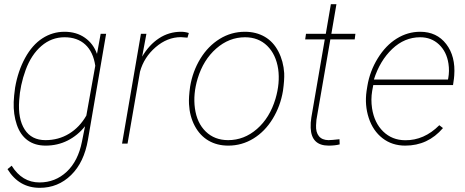

<svg xmlns="http://www.w3.org/2000/svg" viewBox="-20 -691 2240 924"><path d="M52.7 -269.5Q66.4 -349.1 100.8 -412.1Q135.3 -475.1 184.1 -506.6Q232.9 -538.1 290.5 -538.1Q347.7 -538.1 388.4 -509.5Q429.2 -481 446.8 -431.6L464.4 -528.3H490.7L403.3 -18.6Q384.8 90.3 322 151.6Q259.3 212.9 171.4 212.9Q71.3 212.9 16.1 123L36.1 106.4Q86.4 187 169.9 187Q246.1 187 301 135.5Q356 84 374.5 -9.8L389.2 -83.5Q354 -39.1 305.4 -14.6Q256.8 9.8 199.7 9.8Q147.9 9.8 112.8 -15.9Q77.6 -41.5 60.8 -91.1Q43.9 -140.6 45.9 -200.2Q46.9 -228 52.7 -269.5ZM72.3 -207.5Q65.9 -118.7 98.9 -67.6Q131.8 -16.6 198.7 -16.6Q261.7 -16.6 312.5 -47.6Q363.3 -78.6 395.5 -134.8L438.5 -374.5Q428.7 -441.4 390.4 -476.6Q352.1 -511.7 290.5 -511.7Q228 -511.7 179.2 -469.7Q130.4 -427.7 103.5 -354.5Q76.7 -281.2 72.3 -207.5Z M882.3 -509.8 850.6 -512.2Q785.2 -512.2 729 -463.9Q672.9 -415.5 653.8 -346.2L593.8 0H567.4L658.2 -528.3H684.6L664.1 -418.5Q697.3 -475.1 745.1 -506.6Q793 -538.1 851.6 -538.1Q870.1 -538.1 888.7 -532.2Z M895 -274.4Q907.2 -348.1 944.3 -408.7Q981.4 -469.2 1037.1 -503.7Q1092.8 -538.1 1158.7 -538.1Q1212.4 -538.1 1253.9 -514.2Q1295.4 -490.2 1319.8 -443.1Q1344.2 -396 1347.7 -338.9Q1349.1 -305.7 1341.8 -253.9Q1329.6 -180.2 1292.2 -119.1Q1254.9 -58.1 1199.5 -24.2Q1144 9.8 1078.6 9.8Q1024.4 9.8 983.2 -14.4Q941.9 -38.6 917.2 -85.2Q892.6 -131.8 889.6 -189.9Q887.7 -222.7 895 -274.4ZM918 -169.9Q927.7 -99.1 970.2 -57.9Q1012.7 -16.6 1078.1 -16.6Q1154.8 -16.6 1216.6 -70.3Q1278.3 -124 1305.7 -215.3Q1328.1 -291 1318.8 -358.4Q1308.1 -429.2 1265.9 -470.5Q1223.6 -511.7 1159.2 -511.7Q1082.5 -511.7 1020.5 -457.3Q958.5 -402.8 931.2 -313Q908.7 -238.3 918 -169.9Z M1599.1 -670.9 1574.7 -528.3H1690.4L1687 -501.5H1569.8L1502.9 -114.7L1501 -87.9Q1499.5 -54.7 1514.6 -35.9Q1529.8 -17.1 1560.5 -16.6Q1574.2 -16.6 1613.8 -21L1614.7 3.9Q1592.3 9.8 1561.5 9.8Q1478.5 9.8 1475.1 -75.7Q1474.1 -100.6 1478.5 -126.5L1543 -501.5H1448.7L1452.6 -528.3H1547.9L1572.3 -670.9Z M1930.2 9.8Q1866.7 9.8 1820.8 -25.9Q1774.9 -61.5 1754.6 -123.3Q1734.4 -185.1 1744.1 -252.9L1748 -277.3Q1759.8 -348.6 1798.1 -410.6Q1836.4 -472.7 1889.2 -505.4Q1941.9 -538.1 2002 -538.1Q2082 -538.1 2127.4 -479Q2172.9 -419.9 2166 -327.6L2164.6 -312.5L2160.2 -281.7H1776.4L1771 -252.9Q1764.2 -211.9 1770.5 -169.9Q1781.2 -100.1 1824 -58.3Q1866.7 -16.6 1929.7 -16.1Q2021 -15.1 2094.2 -88.4L2111.8 -74.7Q2039.6 9.8 1930.2 9.8ZM2002 -511.7Q1926.8 -511.7 1867.4 -455.3Q1808.1 -398.9 1779.3 -308.1H2135.7L2137.2 -314.5Q2143.6 -349.6 2138.2 -384.8Q2129.4 -442.4 2092.5 -477.1Q2055.7 -511.7 2002 -511.7Z"/></svg>

Font: TypoPRO Roboto
Style: Italic
Weight: 250
Italic angle: -12°
Designer: Google
Version: Version 2.136; 2016